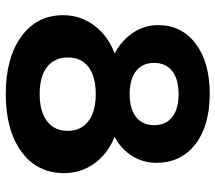

<svg xmlns="http://www.w3.org/2000/svg" viewBox="-61 -686 754 672"><g transform="rotate(90 316.0 -350.0)"><path d="M308.1 -707Q419.9 -707 484.9 -656.7Q549.8 -606.4 549.8 -520Q549.8 -473.6 525.6 -435.1Q501.5 -396.5 459 -374Q518.1 -350.6 552 -303.5Q585.9 -256.3 585.9 -196.8Q585.9 -103 511 -48.1Q436 6.8 309.1 6.8Q183.1 6.8 108.2 -47.4Q33.2 -101.6 33.2 -193.8Q33.2 -254.4 69.1 -302.7Q105 -351.1 167 -374Q120.6 -399.4 94.2 -439.2Q67.9 -479 67.9 -525.9Q67.9 -608.9 133.1 -658Q198.2 -707 308.1 -707ZM309.1 -598.1Q257.3 -598.1 228.8 -575.7Q200.2 -553.2 200.2 -512.2Q200.2 -471.7 228.8 -449.2Q257.3 -426.8 309.1 -426.8Q361.3 -426.8 389.6 -449.2Q418 -471.7 418 -512.2Q418 -553.7 389.6 -575.9Q361.3 -598.1 309.1 -598.1ZM181.2 -210.9Q181.2 -163.6 214.4 -137.7Q247.6 -111.8 309.1 -111.8Q370.6 -111.8 404.3 -137.7Q438 -163.6 438 -210Q438 -256.3 404.3 -282.2Q370.6 -308.1 309.1 -308.1Q247.6 -308.1 214.4 -282.7Q181.2 -257.3 181.2 -210.9Z"/></g></svg>

Font: Montserrat arm SemiBold
Style: Regular
Weight: 600
Designer: Julieta Ulanovsky
Foundry: Julieta Ulanovsky
Version: Version 6.000;PS 006.000;hotconv 1.0.88;makeotf.lib2.5.64775